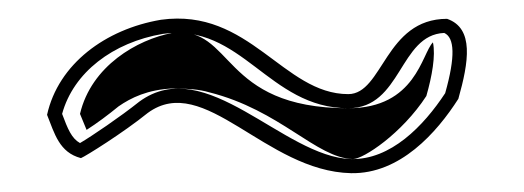

<svg xmlns="http://www.w3.org/2000/svg" viewBox="-20 -371 557 204"><path d="M30 -249C38 -229 43 -209 66 -203C71 -205 111 -230 137 -251C197 -295 262 -189 353 -187C405 -186 444 -230 467 -266C478 -305 484 -341 455 -351C389 -351 387 -271 350 -271C281 -271 245 -363 151 -350C92 -340 42 -303 30 -249ZM46 -250C58 -294 100 -326 153 -335C237 -347 265 -256 350 -256C407 -256 404 -334 452 -336C463 -331 464 -311 453 -272C430 -237 395 -201 353 -202C281 -204 199 -315 128 -263C108 -247 77 -226 65 -219C56 -224 52 -234 46 -250ZM65 -250C67 -245 70 -238 72 -233C83 -240 95 -249 106 -258C119 -267 137 -276 164 -277C179 -277 192 -276 202 -273C278 -254 316 -203 355 -202C366 -202 407 -229 433 -269C439 -290 443 -312 440 -326C428 -314 422 -256 350 -256C213 -256 229 -344 163 -336C126 -329 77 -301 65 -250Z"/></svg>

Font: Snowfall
Style: Eco
Weight: 400
Designer: Jasper
Foundry: Cannot Into Space Fonts
Version: Version 0.9